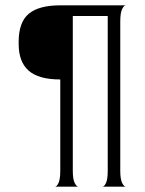

<svg xmlns="http://www.w3.org/2000/svg" viewBox="-20 -620 542 720"><path d="M186 80Q193 80 199.5 66Q206 52 206 20V-322Q125 -322 87.5 -355Q50 -388 50 -455V-463Q50 -537 88 -568.5Q126 -600 206 -600H452Q445 -600 438 -586Q431 -572 431 -539V20Q431 52 438 66Q445 80 452 80H364Q371 80 377.5 66Q384 52 384 20V-560H253V20Q253 52 260 66Q267 80 274 80Z"/></svg>

Font: Red Rose Light
Style: Regular
Weight: 300
Designer: Jaikishan Patel
Version: Version 1.001; ttfautohint (v1.8.3)